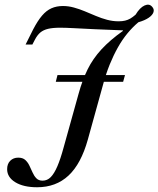

<svg xmlns="http://www.w3.org/2000/svg" viewBox="-20 -608 677 821"><path d="M138.7 192.7Q80.6 192.7 45.6 171.4Q10.5 150 10.5 115.3Q10.5 92.7 23.8 79.4Q37.1 66.1 58.1 66.1Q77.4 66.1 88.3 76.2Q99.2 86.3 106 100.8Q112.9 115.3 119.4 129.8Q125.8 144.4 135.5 154.4Q145.2 164.5 162.1 164.5Q182.3 164.5 197.2 149.2Q212.1 133.9 225.4 102.8Q238.7 71.8 251.6 24.2L316.1 -207.3Q332.3 -266.1 354.8 -311.7Q377.4 -357.3 413.7 -396.8Q450 -436.3 505.6 -475.8V-478.2Q436.3 -480.6 384.7 -483.1Q333.1 -485.5 296.8 -487.5Q260.5 -489.5 237.1 -489.5Q205.6 -489.5 185.5 -484.7Q165.3 -479.8 152.4 -469Q139.5 -458.1 129 -437.9L118.5 -417.7H89.5L121.8 -482.3Q141.1 -519.4 159.7 -541.1Q178.2 -562.9 200 -572.6Q221.8 -582.3 249.2 -582.3Q272.6 -582.3 296 -575.8Q319.4 -569.4 342.7 -559.7Q366.1 -550 389.9 -539.9Q413.7 -529.8 437.9 -523.4Q462.1 -516.9 487.1 -516.9Q503.2 -516.9 514.9 -519.8Q526.6 -522.6 537.1 -528.6Q547.6 -534.7 559.7 -545.2Q578.2 -575.8 598.4 -584.7Q618.5 -593.5 630.6 -579Q640.3 -568.5 636.3 -556Q632.3 -543.5 616.1 -532.3Q600 -521 571.8 -512.9Q546.8 -491.9 524.6 -464.9Q502.4 -437.9 483.9 -404.8Q465.3 -371.8 449.2 -332.3Q433.1 -292.7 420.2 -244.4L355.6 -11.3Q326.6 92.7 273 142.7Q219.4 192.7 138.7 192.7ZM218.5 -258.1 225.8 -287.1H514.5L506.5 -258.1Z"/></svg>

Font: Playfair 5pt SemiExpanded Light Medium
Style: Italic
Weight: 500
Italic angle: -15.6°
Version: Version 2.001;gftools[0.9.30]